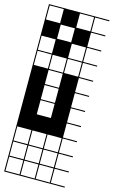

<svg xmlns="http://www.w3.org/2000/svg" viewBox="-148 -781 661 1115"><g transform="rotate(15 182.0 -224.0)"><path d="M363.6 278.8H0V187.9H6.1V272.7H90.9V187.9H97V272.7H181.8V187.9H187.9V272.7H272.7V187.9H0V-727.3H363.6V-721.2H278.8V-636.4H363.6V-630.3H278.8V-545.5H363.6V-539.4H278.8V-454.5H363.6V-448.5H278.8V-363.6H363.6V-357.6H278.8V-272.7H363.6V-266.7H278.8V-181.8H363.6V-175.8H278.8V-90.9H363.6V-84.8H278.8V0H363.6V6.1H278.8V90.9H363.6V97H278.8V181.8H363.6V187.9H278.8V272.7H363.6ZM6.1 -636.4H90.9V-721.2H6.1ZM187.9 -636.4H272.7V-721.2H187.9ZM97 -545.5H181.8V-630.3H97ZM6.1 -454.5H90.9V-539.4H6.1ZM187.9 -454.5H272.7V-539.4H187.9ZM6.1 -363.6H90.9V-448.5H6.1ZM97 -363.6H181.8V-448.5H97ZM187.9 -363.6H272.7V-448.5H187.9ZM97 -272.7H181.8V-357.6H97ZM97 -181.8H181.8V-266.7H97ZM97 -90.9H181.8V-175.8H97ZM6.1 90.9H90.9V6.1H6.1ZM97 90.9H181.8V6.1H97ZM187.9 90.9H272.7V6.1H187.9ZM6.1 181.8H90.9V97H6.1ZM97 181.8H181.8V97H97ZM187.9 181.8H272.7V97H187.9Z"/></g></svg>

Font: Micro 5 Charted
Style: Regular
Weight: 400
Designer: Sarah Cadigan-Fried
Version: Version 1.000; ttfautohint (v1.8.4.7-5d5b)